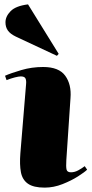

<svg xmlns="http://www.w3.org/2000/svg" viewBox="-20 -843 418 877"><path d="M99 -457Q101 -475 96.5 -484.5Q92 -494 75 -494Q66 -494 48 -489.5Q30 -485 10 -477L3 -497Q30 -509 77.5 -523Q125 -537 177 -537Q249 -537 278 -497Q307 -457 302 -395L283 -112Q281 -81 284 -68.5Q287 -56 304 -56Q321 -56 337.5 -65Q354 -74 367 -84L378 -68Q367 -57 336.5 -37.5Q306 -18 265.5 -2Q225 14 184 14Q133 14 107.5 -4Q82 -22 75.5 -56.5Q69 -91 73 -142ZM248 -597 240 -588 52 -676Q27 -688 16 -703.5Q5 -719 5 -741Q5 -768 28.5 -792Q52 -816 108 -823Z"/></svg>

Font: Literata 72pt Black
Style: Italic
Weight: 900
Italic angle: -2°
Designer: Latin by Veronika Burian and Jose Scaglione. Greek by Irene Vlachou. Cyrillic by Vera Evstafieva
Foundry: TypeTogether
Version: Version 3.002